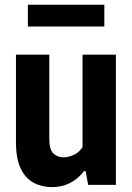

<svg xmlns="http://www.w3.org/2000/svg" viewBox="-20 -776 556 806"><path d="M198.5 9.5Q156 9.5 121.8 -8.5Q87.5 -26.5 67.2 -68Q47 -109.5 47 -180V-546.5H187V-191.5Q187 -148 204 -131.8Q221 -115.5 247.5 -115.5Q266 -115.5 289 -125.5Q312 -135.5 326.5 -158.5V-546.5H466.5V0H350L339.5 -57.5H333Q280 9.5 198.5 9.5ZM97 -664.5V-756H418V-664.5Z"/></svg>

Font: Encode Sans Condensed
Style: Bold
Weight: 700
Width: 3
Designer: Multiple Designers
Foundry: Impallari Type
Version: Version 3.000; ttfautohint (v1.8.3) -l 8 -r 50 -G 200 -x 14 